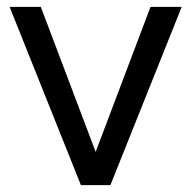

<svg xmlns="http://www.w3.org/2000/svg" viewBox="-20 -540 558 560"><path d="M8 -520H99L259 -97L419 -520H510L302 0H216Z"/></svg>

Font: Aspekta Variable
Style: Regular
Weight: 400
Designer: Ivo Dolenc
Version: Version 2.100